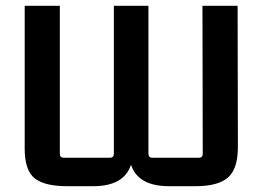

<svg xmlns="http://www.w3.org/2000/svg" viewBox="-20 -632 904 661"><path d="M210 9Q134 9 99.5 -18Q65 -45 65 -121V-612H186V-103Q186 -89 199 -89H359Q372 -89 372 -103V-612H491V-103Q491 -89 504 -89H665Q678 -89 678 -103L677 -612H798L799 -126Q799 -50 764.5 -20.5Q730 9 654 9H562Q455 9 431 -65Q407 9 301 9Z"/></svg>

Font: Kdam Thmor Pro
Style: Regular
Weight: 400
Designer: Sovichet Tep, Longdey Hak
Foundry: Anagata Design
Version: Version 1.003; ttfautohint (v1.8.4.7-5d5b)